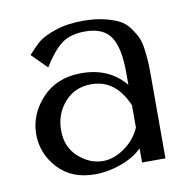

<svg xmlns="http://www.w3.org/2000/svg" viewBox="-64 -577 669 655"><g transform="rotate(-10 270.0 -249.5)"><path d="M264 -511Q305 -511 336.5 -503.5Q368 -496 388.5 -485.5Q409 -475 423.5 -454.5Q438 -434 445 -418Q452 -402 455.5 -372Q459 -342 459.5 -324.5Q460 -307 460 -273V0H379V-49Q351 -21 305.5 -4.5Q260 12 215 12Q134 12 87 -39Q40 -90 40 -157Q40 -226 91 -281Q142 -336 227 -336Q324 -336 379 -269V-312Q379 -397 353.5 -435.5Q328 -474 265 -474Q213 -474 182.5 -450.5Q152 -427 120 -375L68 -427Q92 -454 109.5 -468.5Q127 -483 168 -497Q209 -511 264 -511ZM379 -121V-198Q339 -293 254 -293Q197 -293 161.5 -252.5Q126 -212 126 -156Q126 -97 165 -62.5Q204 -28 249 -28Q287 -28 324.5 -54.5Q362 -81 379 -121Z"/></g></svg>

Font: Tenor Sans
Style: Regular
Weight: 400
Designer: Denis Masharov
Foundry: Denis Masharov
Version: Version 1.1